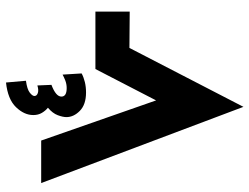

<svg xmlns="http://www.w3.org/2000/svg" viewBox="-118 -732 850 655"><g transform="rotate(-90 307.5 -405.0)"><path d="M380 -617 384 -552Q371 -545 354.5 -541Q338 -537 319 -537Q278 -537 256.5 -558Q235 -579 235 -604Q235 -616 241.5 -633.5Q248 -651 267 -667Q257 -675 249.5 -687.5Q242 -700 242 -717Q242 -748 269 -776Q296 -804 353 -810L359 -742Q330 -738 318.5 -729Q307 -720 307 -713Q307 -705 317 -701.5Q327 -698 343 -703L345 -655Q305 -640 305 -621Q305 -603 334 -603Q348 -603 360.5 -608Q373 -613 380 -617ZM270 0 10 -690H155L292 -298L399 -505H595V-388L471 -389Z"/></g></svg>

Font: Noto Sans Arabic UI Cn XBd
Style: Regular
Weight: 800
Width: 3
Designer: Monotype Design Team, Nadine Chahine and Nizar Qandah
Foundry: Monotype Imaging Inc.
Version: Version 2.010; ttfautohint (v1.8.4.7-5d5b)